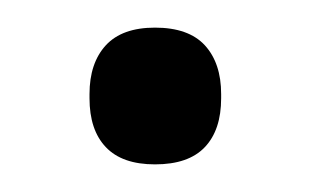

<svg xmlns="http://www.w3.org/2000/svg" viewBox="-20 -335 225 139"><path d="M92.2 -216Q68.4 -216 56.6 -228.5Q44.8 -240.9 44.8 -263.9V-266.9Q44.8 -289.3 56.6 -302.2Q68.4 -315 92.2 -315Q116.5 -315 128.3 -302.2Q140.1 -289.3 140.1 -266.9V-263.9Q140.1 -240.9 128.3 -228.5Q116.5 -216 92.2 -216Z"/></svg>

Font: Anek Kannada Medium
Style: Regular
Weight: 500
Designer: Vaishnavi Murthy, Maithili Shingre (Kannada) & Yesha Goshar (Latin)
Foundry: Ek Type
Version: Version 1.003